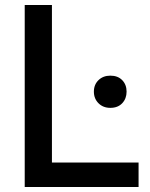

<svg xmlns="http://www.w3.org/2000/svg" viewBox="-20 -749 601 769"><path d="M79 0V-729H188V-73L167 -98H535V0ZM422 -317Q393 -317 374.5 -335.5Q356 -354 356 -382Q356 -410 374.5 -428Q393 -446 422 -446Q452 -446 469.5 -428Q487 -410 487 -382Q487 -354 469.5 -335.5Q452 -317 422 -317Z"/></svg>

Font: Mona Sans ExtraLight Medium
Style: Regular
Weight: 500
Version: Version 2.000